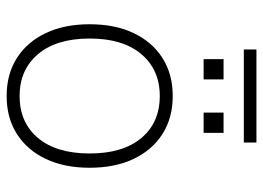

<svg xmlns="http://www.w3.org/2000/svg" viewBox="-127 -657 792 578"><g transform="rotate(90 269.0 -368.0)"><path d="M269 8Q203 8 154.5 -23Q106 -54 79.5 -110Q53 -166 53 -242Q53 -318 79.5 -374Q106 -430 154.5 -461Q203 -492 269 -492Q335 -492 383.5 -461Q432 -430 458.5 -374Q485 -318 485 -242Q485 -166 458.5 -110Q432 -54 383.5 -23Q335 8 269 8ZM269 -31Q349 -31 395.5 -86.5Q442 -142 442 -242Q442 -342 395.5 -397.5Q349 -453 269 -453Q190 -453 143 -397.5Q96 -342 96 -242Q96 -142 143 -86.5Q190 -31 269 -31ZM129 -706V-744H409V-706ZM158 -585V-645H219V-585ZM319 -585V-645H380V-585Z"/></g></svg>

Font: Nunito Sans 12pt ExtraLight
Style: Regular
Weight: 200
Version: Version 3.101;gftools[0.9.27]